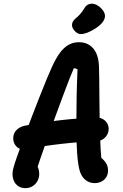

<svg xmlns="http://www.w3.org/2000/svg" viewBox="-20 -976 660 1029"><path d="M54.1 -83.8Q61.8 -112.7 103.3 -224.9Q144.8 -337.2 190.7 -453.6Q236.6 -570.1 258.6 -617.8Q279.2 -662.9 300.1 -691.6Q320.9 -720.2 346.2 -735Q371.5 -749.8 403.2 -749.8Q434.4 -749.8 458 -735.3Q481.7 -720.8 495.5 -691.6Q509.2 -662.4 510.5 -618.3Q512.2 -567.6 512.8 -442.8Q513.8 -323.1 516.2 -247.2Q518.5 -171.3 524.4 -109.5L499.9 -147.8Q528.9 -127.8 544 -108.3Q559 -88.8 559 -62.2Q559 -41.3 549.1 -25.9Q539.2 -10.5 523 -2.5Q506.7 5.4 487 5.4Q458.8 5.4 437.4 -12Q415.9 -29.4 406.2 -64.1Q389 -129.7 389.1 -298.8Q389.2 -467.8 395.5 -605.2L376.1 -611.2Q360.6 -578 316.2 -458.8Q271.8 -339.6 228.9 -219.1Q186 -98.7 172.9 -54.8L150.3 -102.4Q170.7 -102.4 180.5 -85Q190.2 -67.6 190.2 -43.1Q190.2 -23.6 180.8 -6.1Q171.4 11.4 154.5 21.9Q137.6 32.4 115.8 32.4Q89.8 32.4 71.9 17.2Q53.9 2 48.8 -24.5Q43.6 -51 54.1 -83.8ZM50.9 -234.7Q50.8 -260.9 68.2 -278.9Q85.8 -296.8 113.7 -302.4Q206.6 -320.6 303.3 -331.7Q400 -342.8 494.2 -346.5Q512.6 -347 528.2 -339.3Q543.8 -331.7 553 -317.5Q562.2 -303.3 562.3 -285.7Q562.5 -268.8 554.3 -254Q546.1 -239.2 531.6 -229.7Q517.2 -220.2 499.4 -219.7Q404.8 -215.9 307.9 -204.8Q211.1 -193.8 118.1 -175.6Q100.2 -172.3 85 -179.1Q69.8 -185.9 60.4 -200.6Q51.1 -215.3 50.9 -234.7ZM448.6 -801.1Q470 -809.5 491.8 -823.7Q513.6 -837.8 527.3 -853.9Q543.9 -873.8 542.7 -893Q541.5 -912.3 520.2 -933.5Q505.4 -947.8 488.6 -953.4Q471.8 -959 456.3 -953.5Q440.9 -948 431.3 -930.5Q422.4 -915 410.5 -901.5Q398.7 -888 384.9 -876.9Q366.3 -861.1 365.9 -843Q365.4 -824.9 382.8 -807.8Q397.7 -793 413.5 -793.3Q429.3 -793.6 448.6 -801.1Z"/></svg>

Font: Monaspace Radon Var
Style: Regular
Weight: 400
Designer: Riley Cran and the Lettermatic Team
Version: Version 1.000 (Monaspace Radon Var)